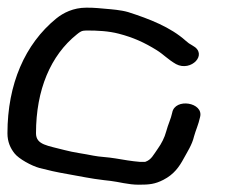

<svg xmlns="http://www.w3.org/2000/svg" viewBox="-34 -517 601 513"><path d="M480.4 -395.3C472.1 -400 468.5 -402.4 462.1 -408.2C421.8 -444.4 365.4 -466.4 308.4 -484.7C288.6 -490.4 264.1 -492.1 249.5 -493.4L226.9 -495.4C216.9 -496.3 207.1 -496.5 196.6 -496.5C162 -496.5 134.9 -482.6 116.5 -467.7C32.7 -399.6 -14.1 -292 -14.1 -161C-14.1 -137.8 -6.1 -121 4.6 -107.4C16.1 -92.6 50.1 -73.9 71.6 -68.1C92.9 -62.5 118.2 -56.7 147.1 -51.8C179 -46.3 207.8 -39.8 244.4 -35.6L261.9 -33.6C282.5 -31.3 308.4 -23.5 336.6 -23.5C364.9 -23.5 380.1 -25 402.5 -36.5C431.1 -51.2 445.1 -71.6 457.2 -94.1C465.4 -109.5 479.3 -130.1 484.4 -152.5C489.1 -169.6 496 -183.2 500.6 -204.3C510.9 -243.5 433.3 -256.2 426.1 -215.9C422.8 -199.7 415 -184.5 410 -165.6C405.8 -149.4 397.2 -133.1 388 -120.2C375.7 -103 370.6 -90.1 353.8 -84.5H339.8C318.8 -86.1 294.9 -90.3 274.8 -93.7C254.2 -97.3 231.3 -97.8 215.6 -101.1C191.2 -106.2 162.6 -109.5 139 -115.9C93.6 -128.1 62.2 -129.5 62.2 -161C62.2 -277.1 101.3 -369.1 171.4 -425.2C179.8 -431.9 184.1 -435.5 196.6 -435.5C228 -435.5 256.1 -434 283.2 -427C322.3 -416.9 352.1 -403.2 384.5 -383.1C402.6 -371.9 414.7 -358.1 436.4 -345.7C476.6 -324.3 523.2 -372.5 480.4 -395.3Z"/></svg>

Font: CiSf OpenHand
Style: BdExt
Weight: 400
Foundry: Cannot Into Space Fonts
Version: Version 0.7892